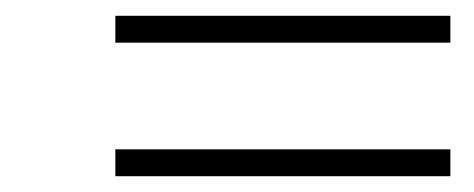

<svg xmlns="http://www.w3.org/2000/svg" viewBox="-20 -372 600 243"><path d="M550 -149V-183H126V-149ZM550 -318V-352H126V-318Z"/></svg>

Font: RazerF5 Thin
Style: Italic
Weight: 250
Foundry: Razer Inc.
Version: Version 2